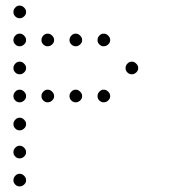

<svg xmlns="http://www.w3.org/2000/svg" viewBox="-20 -693 640 685"><path d="M49 -673Q41 -673 34.5 -666Q28 -659 28 -651V-649Q28 -641 34.5 -634.5Q41 -628 49 -628H51Q59 -628 66 -634.5Q73 -641 73 -649V-651Q73 -659 66 -666Q59 -673 51 -673ZM49 -573Q41 -573 34.5 -566Q28 -559 28 -551V-549Q28 -541 34.5 -534.5Q41 -528 49 -528H51Q59 -528 66 -534.5Q73 -541 73 -549V-551Q73 -559 66 -566Q59 -573 51 -573ZM149 -573Q141 -573 134.5 -566Q128 -559 128 -551V-549Q128 -541 134.5 -534.5Q141 -528 149 -528H151Q159 -528 166 -534.5Q173 -541 173 -549V-551Q173 -559 166 -566Q159 -573 151 -573ZM249 -573Q241 -573 234.5 -566Q228 -559 228 -551V-549Q228 -541 234.5 -534.5Q241 -528 249 -528H251Q259 -528 266 -534.5Q273 -541 273 -549V-551Q273 -559 266 -566Q259 -573 251 -573ZM349 -573Q341 -573 334.5 -566Q328 -559 328 -551V-549Q328 -541 334.5 -534.5Q341 -528 349 -528H351Q359 -528 366 -534.5Q373 -541 373 -549V-551Q373 -559 366 -566Q359 -573 351 -573ZM49 -473Q41 -473 34.5 -466Q28 -459 28 -451V-449Q28 -441 34.5 -434.5Q41 -428 49 -428H51Q59 -428 66 -434.5Q73 -441 73 -449V-451Q73 -459 66 -466Q59 -473 51 -473ZM449 -473Q441 -473 434.5 -466Q428 -459 428 -451V-449Q428 -441 434.5 -434.5Q441 -428 449 -428H451Q459 -428 466 -434.5Q473 -441 473 -449V-451Q473 -459 466 -466Q459 -473 451 -473ZM49 -373Q41 -373 34.5 -366Q28 -359 28 -351V-349Q28 -341 34.5 -334.5Q41 -328 49 -328H51Q59 -328 66 -334.5Q73 -341 73 -349V-351Q73 -359 66 -366Q59 -373 51 -373ZM149 -373Q141 -373 134.5 -366Q128 -359 128 -351V-349Q128 -341 134.5 -334.5Q141 -328 149 -328H151Q159 -328 166 -334.5Q173 -341 173 -349V-351Q173 -359 166 -366Q159 -373 151 -373ZM249 -373Q241 -373 234.5 -366Q228 -359 228 -351V-349Q228 -341 234.5 -334.5Q241 -328 249 -328H251Q259 -328 266 -334.5Q273 -341 273 -349V-351Q273 -359 266 -366Q259 -373 251 -373ZM349 -373Q341 -373 334.5 -366Q328 -359 328 -351V-349Q328 -341 334.5 -334.5Q341 -328 349 -328H351Q359 -328 366 -334.5Q373 -341 373 -349V-351Q373 -359 366 -366Q359 -373 351 -373ZM49 -273Q41 -273 34.5 -266Q28 -259 28 -251V-249Q28 -241 34.5 -234.5Q41 -228 49 -228H51Q59 -228 66 -234.5Q73 -241 73 -249V-251Q73 -259 66 -266Q59 -273 51 -273ZM49 -173Q41 -173 34.5 -166Q28 -159 28 -151V-149Q28 -141 34.5 -134.5Q41 -128 49 -128H51Q59 -128 66 -134.5Q73 -141 73 -149V-151Q73 -159 66 -166Q59 -173 51 -173ZM49 -73Q41 -73 34.5 -66Q28 -59 28 -51V-49Q28 -41 34.5 -34.5Q41 -28 49 -28H51Q59 -28 66 -34.5Q73 -41 73 -49V-51Q73 -59 66 -66Q59 -73 51 -73Z"/></svg>

Font: Doto Rounded Light
Style: Regular
Weight: 300
Monospace: yes
Version: Version 1.000